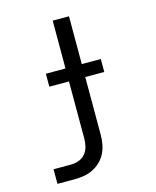

<svg xmlns="http://www.w3.org/2000/svg" viewBox="-111 -597 722 888"><g transform="rotate(-15 250.0 -152.5)"><path d="M53 215V145H136Q155 145 173.5 138.5Q192 132 204.5 117.5Q217 103 222 84Q227 65 227 46V-229H133V-291H227V-520H305V-291H396V-229H305V46Q305 69 301 91.5Q297 114 287 134.5Q277 155 260.5 171Q244 187 224 197Q204 207 181.5 211Q159 215 136 215Z"/></g></svg>

Font: Iosevka Fixed
Style: Regular
Weight: 400
Monospace: yes
Designer: Belleve Invis
Foundry: Belleve Invis
Version: Version 33.2.4